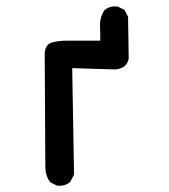

<svg xmlns="http://www.w3.org/2000/svg" viewBox="-20 -588 540 614"><path d="M161.6 5.4 142.1 -4.4 140.6 -5.4 139.6 -6.3Q125 -27.3 125 -54.7L123 -411.1Q122.6 -426.8 127.9 -437.5Q133.3 -448.2 145 -451.7Q165 -458 197.3 -458H300.8Q300.8 -480.5 299.8 -503.9Q298.8 -531.7 313.5 -554.7L314 -555.7L314.9 -556.2Q331.1 -569.3 355 -567.4H356L356.9 -566.9L376.5 -557.1L378.4 -556.2L378.9 -554.7L379.4 -554.2L389.2 -534.7L389.6 -533.7V-532.2L391.6 -401.4V-400.9V-400.4Q387.7 -381.8 373.8 -373.3Q359.9 -364.7 338.4 -366.2L210.9 -370.1L216.8 -31.2V-29.8L216.3 -28.3L204.6 -6.8L203.6 -5.9L203.1 -5.4Q195.3 1.5 185.3 4.2Q175.3 6.8 163.6 5.9H162.6Z"/></svg>

Font: NaikaiFont
Style: SemiBold
Weight: 600
Version: Version 1.89